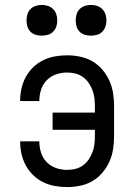

<svg xmlns="http://www.w3.org/2000/svg" viewBox="-20 -753 540 781"><path d="M253 8Q228 8 203 3.5Q178 -1 155.5 -12Q133 -23 115 -40.5Q97 -58 85 -80Q73 -102 67.5 -126.5Q62 -151 62 -176V-178H140V-177Q140 -154 147 -132Q154 -110 170 -93.5Q186 -77 208 -69.5Q230 -62 253 -62Q270 -62 286.5 -66Q303 -70 317 -80Q331 -90 340.5 -104Q350 -118 356 -133.5Q362 -149 364 -166Q366 -183 366 -200V-225H194V-295H366V-320Q366 -337 364 -354Q362 -371 356 -386.5Q350 -402 340.5 -416Q331 -430 317 -440Q303 -450 286.5 -454Q270 -458 253 -458Q230 -458 208 -450.5Q186 -443 170 -426.5Q154 -410 147 -388Q140 -366 140 -343V-342H62V-344Q62 -369 67.5 -393.5Q73 -418 85 -440Q97 -462 115 -479.5Q133 -497 155.5 -508Q178 -519 203 -523.5Q228 -528 253 -528Q279 -528 306 -522.5Q333 -517 356 -503.5Q379 -490 396.5 -469.5Q414 -449 425 -424.5Q436 -400 440 -373.5Q444 -347 444 -320V-200Q444 -173 440 -146.5Q436 -120 425 -95.5Q414 -71 396.5 -50.5Q379 -30 356 -16.5Q333 -3 306 2.5Q279 8 253 8ZM350 -608Q337 -608 325 -611.5Q313 -615 304 -624Q295 -633 291.5 -645Q288 -657 288 -670Q288 -683 291.5 -695Q295 -707 304 -716Q313 -725 325 -729Q337 -733 350 -733Q363 -733 375 -729Q387 -725 396 -716Q405 -707 409 -695Q413 -683 413 -670Q413 -657 409 -645Q405 -633 396 -624Q387 -615 375 -611.5Q363 -608 350 -608ZM150 -608Q137 -608 125 -611.5Q113 -615 104 -624Q95 -633 91.5 -645Q88 -657 88 -670Q88 -683 91.5 -695Q95 -707 104 -716Q113 -725 125 -729Q137 -733 150 -733Q163 -733 175 -729Q187 -725 196 -716Q205 -707 209 -695Q213 -683 213 -670Q213 -657 209 -645Q205 -633 196 -624Q187 -615 175 -611.5Q163 -608 150 -608Z"/></svg>

Font: Iosevka Curly
Style: Regular
Weight: 400
Monospace: yes
Designer: Belleve Invis
Foundry: Belleve Invis
Version: Version 22.1.2; ttfautohint (v1.8.4)